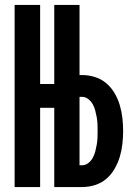

<svg xmlns="http://www.w3.org/2000/svg" viewBox="-20 -755 540 775"><path d="M39 0V-735H142V-416H199V-735H301V-452H312Q338 -452 363.5 -444Q389 -436 409 -419Q429 -402 442.5 -379Q456 -356 463.5 -330.5Q471 -305 474 -279Q477 -253 477 -226Q477 -200 474 -173.5Q471 -147 463.5 -122Q456 -97 442.5 -73.5Q429 -50 409 -33Q389 -16 363.5 -8Q338 0 312 0H199V-320H142V0ZM301 -88H312Q325 -88 336.5 -97Q348 -106 354.5 -118Q361 -130 364.5 -143.5Q368 -157 370.5 -171Q373 -185 373.5 -198.5Q374 -212 374 -226Q374 -240 373.5 -254Q373 -268 370.5 -281.5Q368 -295 364.5 -308.5Q361 -322 354.5 -334Q348 -346 336.5 -355Q325 -364 312 -364H301Z"/></svg>

Font: Iosevka Curly
Style: Bold
Weight: 700
Monospace: yes
Designer: Belleve Invis
Foundry: Belleve Invis
Version: Version 22.1.2; ttfautohint (v1.8.4)